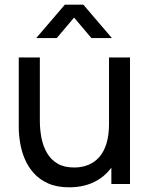

<svg xmlns="http://www.w3.org/2000/svg" viewBox="-20 -785 644 819"><path d="M134.5 -622.5 256.5 -765H335.5L457.5 -622.5H370L296 -710L222 -622.5ZM275 14Q223 14 185.8 -2.5Q148.5 -19 124 -46.5Q99.5 -74 85.5 -107.5Q71.5 -141 65.8 -176Q60 -211 60 -241.5V-540H150V-269.5Q150 -231.5 157 -196Q164 -160.5 180.8 -132Q197.5 -103.5 225.8 -87Q254 -70.5 296.5 -70.5Q330 -70.5 357.5 -82Q385 -93.5 404.5 -116.2Q424 -139 434.5 -174Q445 -209 445 -255.5L503.5 -237.5Q503.5 -159.5 475.2 -103Q447 -46.5 395.8 -16.2Q344.5 14 275 14ZM455 0V-144.5H445V-540H534.5V0Z"/></svg>

Font: Manrope ExtraLight Medium
Style: Regular
Weight: 500
Version: Version 4.504